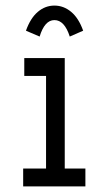

<svg xmlns="http://www.w3.org/2000/svg" viewBox="-20 -668 390 688"><path d="M63 0V-64H145V-396H67V-460H212V-64H286V0ZM122 -537 73 -558Q89 -603 115.5 -625.5Q142 -648 175 -648Q208 -648 235 -625.5Q262 -603 278 -558L230 -537Q211 -596 175 -596Q140 -596 122 -537Z"/></svg>

Font: Inconsolata ExtraCondensed Medium
Style: Regular
Weight: 500
Width: 2
Monospace: yes
Designer: Raph Levien, Cyreal, Brenton Simpson
Foundry: Raph Levien, Cyreal, Google
Version: Version 3.001; ttfautohint (v1.8.2.53-6de2)